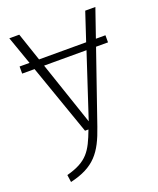

<svg xmlns="http://www.w3.org/2000/svg" viewBox="-135 -605 733 889"><g transform="rotate(-20 231.0 -160.5)"><path d="M443 -522H393L347 -383H115L68 -522H19L68 -383H19V-348H80L202 0H219C183 95 159 137 55 165L60 201C181 173 223 116 262 2L383 -348H442V-383H395ZM233 -35 127 -348H336Z"/></g></svg>

Font: Fira Sans ExtraLight
Style: Regular
Weight: 200
Designer: bBox Type GmbH & Carrois Corporate GbR & Edenspiekermann AG
Foundry: bBox Type GmbH & Carrois Corporate GbR & Edenspiekermann AG
Version: Version 4.300;PS 004.300;hotconv 1.0.88;makeotf.lib2.5.64775